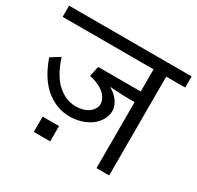

<svg xmlns="http://www.w3.org/2000/svg" viewBox="-154 -766 948 922"><g transform="rotate(30 319.5 -305.0)"><path d="M-20 -609.9H659.2V-547.9H554.2V0H483.9V-366.2Q423.8 -364.7 345.2 -371.1Q377.4 -352.5 394.5 -328.1Q411.6 -303.7 412.8 -279.8Q414.1 -255.9 402.6 -232.2Q391.1 -208.5 369.6 -190.4Q348.1 -172.4 315.9 -161.1Q283.7 -149.9 247.1 -149.9Q175.8 -149.9 116.5 -197.5Q57.1 -245.1 21 -347.2L71.8 -378.9Q101.1 -288.6 147.2 -247.8Q193.4 -207 246.1 -207Q305.7 -207 333 -240Q360.4 -272.9 334.7 -312.5Q309.1 -352.1 235.8 -368.2L248 -424.8H483.9V-547.9H-20ZM227.1 0H136.2V-85H227.1Z"/></g></svg>

Font: LT Superior
Style: Regular
Weight: 400
Designer: Daniel Lyons
Foundry: LyonsType
Version: Version 1.000